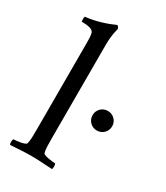

<svg xmlns="http://www.w3.org/2000/svg" viewBox="-173 -753 717 830"><g transform="rotate(30 186.0 -337.5)"><path d="M21.5 -638.7C17.6 -637.7 19.5 -613.3 20.5 -613.3C47.9 -613.3 74.2 -609.4 80.1 -595.7C85 -584 85 -558.6 85 -544.9V-113.3C85 -84 85 -56.6 80.1 -41C77.1 -30.3 30.3 -25.4 18.6 -25.4C14.6 -20.5 13.7 -2 18.6 2.9C58.6 1 84 -2 122.1 -2C160.2 -2 186.5 1 226.6 2.9C231.4 -2 230.5 -20.5 226.6 -25.4C214.8 -25.4 168 -30.3 165 -41C160.2 -56.6 160.2 -84 160.2 -113.3V-577.1C160.2 -630.9 170.9 -662.1 170.9 -662.1C170.9 -668.9 165 -677.7 160.2 -677.7C119.1 -659.2 70.3 -643.6 21.5 -638.7ZM262.7 -287.1C262.7 -259.8 284.2 -238.3 311.5 -238.3C338.9 -238.3 360.4 -259.8 360.4 -287.1C360.4 -314.5 338.9 -335.9 311.5 -335.9C284.2 -335.9 262.7 -314.5 262.7 -287.1Z"/></g></svg>

Font: Crimson
Style: Roman
Weight: 400
Version: Version 0.2